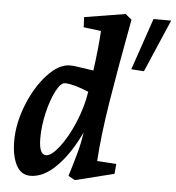

<svg xmlns="http://www.w3.org/2000/svg" viewBox="-55 -821 813 887"><g transform="rotate(5 352.0 -377.5)"><path d="M30 -142Q30 -223 64.5 -309.5Q99 -396 152 -453.5Q205 -511 257 -511Q277 -511 345 -500L366 -497Q381 -606 385 -682L304 -692L302 -739L492 -770L521 -746Q478 -516 452.5 -357.5Q427 -199 420 -82L509 -76L505 -30L325 15L294 -2Q315 -70 327 -114.5Q339 -159 346 -208Q300 -109 240 -48Q180 13 118 13Q74 13 52 -30Q30 -73 30 -142ZM182 -88Q207 -88 243 -134.5Q279 -181 309.5 -253Q340 -325 351 -397Q279 -427 241 -427Q221 -427 199.5 -386Q178 -345 163.5 -283.5Q149 -222 149 -164Q149 -88 182 -88ZM540 -518 622 -758H704L599 -514Z"/></g></svg>

Font: Andada Pro
Style: Bold Italic
Weight: 700
Italic angle: -7°
Designer: Carolina Giovagnoli
Foundry: Huerta Tipografica
Version: Version 3.005; ttfautohint (v1.8.4)